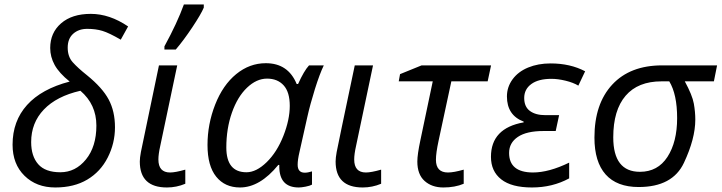

<svg xmlns="http://www.w3.org/2000/svg" viewBox="-20 -827 3221 857"><path d="M338.9 -421.9Q232.4 -397.5 175.8 -338.1Q119.1 -278.8 119.1 -192.9Q119.1 -129.9 150.6 -94Q182.1 -58.1 249.5 -58.1Q316.9 -58.1 363.5 -115.2Q410.2 -172.4 410.2 -266.6Q410.2 -360.8 338.9 -421.9ZM204.1 -612.8Q204.1 -680.7 252.7 -722.9Q301.3 -765.1 385.3 -765.1Q469.2 -765.1 551.8 -709L519 -649.9Q466.8 -680.2 437 -689.2Q407.2 -698.2 369.1 -698.2Q331.1 -698.2 306.6 -676.3Q282.2 -654.3 282.2 -614.3Q282.2 -574.2 304.7 -549.1Q327.1 -523.9 368.2 -491.2Q437 -435.5 465.1 -382.8Q493.2 -330.1 493.2 -258.8Q493.2 -187.5 460.9 -124Q428.7 -60.5 369.6 -25.4Q310.5 9.8 226.6 9.8Q142.6 9.8 89.4 -42.5Q36.1 -94.7 36.1 -181.2Q36.1 -286.6 100.8 -358.4Q165.5 -430.2 291 -462.9Q243.7 -501 223.9 -537.1Q204.1 -573.2 204.1 -612.8Z M604 -106Q604 -122.1 608.9 -148.4Q613.8 -174.8 689.5 -535.2H771L695.3 -175.8Q687 -138.7 687 -115.2Q687 -57.1 739.3 -57.1Q762.7 -57.1 807.1 -69.8V-6.8Q767.6 9.8 725.1 9.8Q604 9.8 604 -106ZM889.6 -807.1V-793Q877.4 -763.7 838.4 -705.1Q799.3 -646.5 764.6 -606H713.9V-620.1Q771 -724.6 800.8 -807.1Z M990.2 -168.9Q990.2 -58.1 1080.1 -58.1Q1124 -58.1 1170.2 -103Q1216.3 -147.9 1244.9 -220.5Q1273.4 -293 1273.4 -354.5Q1273.4 -416 1246.1 -446Q1218.8 -476.1 1171.9 -476.1Q1125 -476.1 1082.5 -435.5Q1040 -395 1015.1 -324Q990.2 -252.9 990.2 -168.9ZM1166.5 -544.9Q1266.1 -544.9 1304.2 -452.1H1310.5Q1336.9 -510.7 1359.4 -535.2H1425.3Q1407.2 -498 1385.7 -429.7Q1364.3 -361.3 1351.6 -304.2L1316.4 -147Q1308.6 -113.8 1308.6 -91.8Q1308.6 -56.2 1340.3 -56.2Q1354 -56.2 1372.6 -62V-2.9Q1363.3 2.4 1344.2 6.1Q1325.2 9.8 1313.5 9.8Q1226.6 9.8 1226.6 -84.5V-90.8H1222.2Q1140.1 9.8 1051.3 9.8Q983.9 9.8 945.1 -38.3Q906.2 -86.4 906.2 -179.7Q906.2 -272.9 940.4 -360.1Q974.6 -447.3 1034.2 -496.1Q1093.8 -544.9 1166.5 -544.9Z M1478 -106Q1478 -122.1 1482.7 -148.2Q1487.3 -174.3 1563.5 -535.2H1645L1569.3 -175.8Q1561 -138.7 1561 -115.2Q1561 -57.1 1613.3 -57.1Q1636.7 -57.1 1681.2 -69.8V-6.8Q1641.6 9.8 1599.1 9.8Q1478 9.8 1478 -106Z M1925.8 -113.8Q1925.8 -57.1 1979.5 -57.1Q2005.4 -57.1 2049.8 -69.8V-6.8Q2010.7 9.8 1959 9.8Q1907.7 9.8 1875.2 -19.3Q1842.8 -48.3 1842.8 -106Q1842.8 -137.7 1856.4 -201.2L1911.6 -463.9H1759.8L1765.6 -496.1L1861.8 -535.2H2171.9L2156.7 -463.9H1994.6L1937.5 -198.2Q1925.8 -144 1925.8 -113.8Z M2317.4 -284.2Q2242.7 -312.5 2242.7 -396.5Q2242.7 -438.5 2267.8 -472.9Q2293 -507.3 2337.4 -525.6Q2381.8 -543.9 2437.5 -543.9Q2525.4 -543.9 2591.8 -508.8L2561.5 -444.8Q2538.6 -458.5 2504.4 -466.8Q2470.2 -475.1 2441.4 -475.1Q2383.3 -475.1 2351.6 -451.9Q2319.8 -428.7 2319.8 -389.6Q2319.8 -350.6 2345.2 -331.8Q2370.6 -313 2414.6 -313H2475.6L2460.4 -242.2H2405.8Q2330.1 -242.2 2291.3 -215.8Q2252.4 -189.5 2252.4 -144.5Q2252.4 -57.6 2358.4 -57.1Q2430.2 -57.1 2520.5 -101.1V-30.8Q2445.8 9.8 2354.5 9.8Q2263.2 9.8 2217.3 -26.4Q2171.4 -62.5 2171.4 -127Q2171.4 -254.9 2317.4 -280.8Z M2717.3 -213.9Q2717.3 -60.1 2836.4 -60.1Q2916 -60.1 2959.2 -126.7Q3002.4 -193.4 3002.4 -299.8Q3002.4 -406.2 2967.3 -463.9H2932.6Q2827.6 -463.9 2772.5 -399.7Q2717.3 -335.4 2717.3 -213.9ZM3083.5 -293Q3083.5 -208 3032.7 -100.1Q2981.9 7.8 2830.6 7.8Q2733.4 7.8 2683.3 -48.3Q2633.3 -104.5 2633.3 -212.9Q2633.3 -363.8 2712.9 -449.5Q2792.5 -535.2 2935.5 -535.2H3180.7L3166.5 -463.9H3036.6Q3070.3 -401.9 3076.9 -364.7Q3083.5 -327.6 3083.5 -293Z"/></svg>

Font: OpenSans-Italic
Style: Italic
Weight: 400
Italic angle: -12°
Foundry: Ascender Corporation
Version: Version 1.10